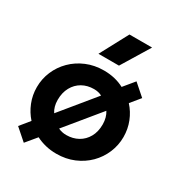

<svg xmlns="http://www.w3.org/2000/svg" viewBox="-190 -891 997 1070"><g transform="rotate(30 308.0 -355.5)"><path d="M121.5 52.5 47.5 -12.5 98 -74.5Q66 -110 47.8 -155.8Q29.5 -201.5 29.5 -252.5Q29.5 -306 50 -354.2Q70.5 -402.5 108 -439.8Q145.5 -477 196.5 -498.5Q247.5 -520 308.5 -520Q345 -520 377.5 -512.2Q410 -504.5 438 -489.5L494.5 -558L568.5 -493L518 -431.5Q550.5 -396 568.8 -350Q587 -304 587 -252.5Q587 -199.5 566.5 -151Q546 -102.5 508.8 -65.2Q471.5 -28 420.5 -6.5Q369.5 15 308.5 15Q272 15 239 7Q206 -1 178 -15.5ZM186 -174.5 363 -390.5Q352.5 -396.5 339.5 -399.5Q326.5 -402.5 312 -402.5Q269.5 -402.5 236.5 -383.8Q203.5 -365 184.5 -330.5Q165.5 -296 165.5 -249.5Q165.5 -227 170.8 -208.2Q176 -189.5 186 -174.5ZM304.5 -103Q346.5 -103 379.8 -121.5Q413 -140 432.2 -174.2Q451.5 -208.5 451.5 -255.5Q451.5 -278 446.2 -297.2Q441 -316.5 431 -332L252.5 -114.5Q263.5 -109 276.8 -106Q290 -103 304.5 -103ZM234 -585 330 -764.5H475.5L366 -585Z"/></g></svg>

Font: Geologica Cursive SemiBold
Style: Regular
Weight: 600
Designer: Sindre Bremnes, Frode Helland
Foundry: Monokrom Skriftforlag AS
Version: Version 1.010;gftools[0.9.28]